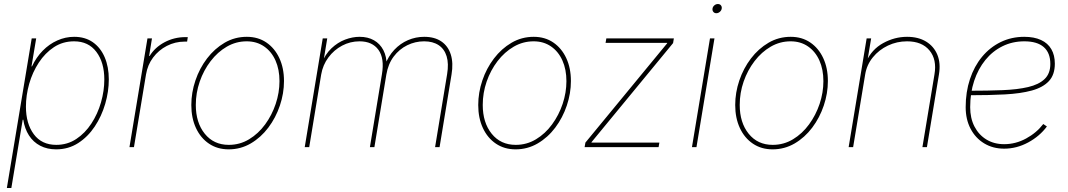

<svg xmlns="http://www.w3.org/2000/svg" viewBox="-20 -734 5328 958"><path d="M14.2 204.1 138.2 -542.5H160.6L137.2 -402.8H139.6Q160.6 -447.8 193.1 -481Q225.6 -514.2 266.1 -532.2Q306.6 -550.3 350.1 -550.3Q404.8 -550.3 443.4 -523.2Q481.9 -496.1 502.4 -448.2Q522.9 -400.4 522.9 -337.9Q522.9 -277.3 504.9 -215.6Q486.8 -153.8 452.6 -102.5Q418.5 -51.3 369.9 -20Q321.3 11.2 260.3 11.2Q215.3 11.2 180.7 -6.8Q146 -24.9 124.5 -58.3Q103 -91.8 96.2 -136.7H93.3L36.6 204.1ZM260.7 -11.2Q316.4 -11.2 360.6 -40.5Q404.8 -69.8 436 -117.7Q467.3 -165.5 483.9 -223.1Q500.5 -280.8 500.5 -337.4Q500.5 -422.4 460.9 -475.1Q421.4 -527.8 349.6 -527.8Q293.5 -527.8 249.3 -498.8Q205.1 -469.7 173.6 -421.6Q142.1 -373.5 125.7 -315.9Q109.4 -258.3 109.4 -201.7Q109.4 -117.2 148.7 -64.2Q188 -11.2 260.7 -11.2Z M626 0 715.8 -542.5H738.3L724.1 -454.6H726.6Q752.9 -497.6 801 -523.2Q849.1 -548.8 905.3 -548.8Q909.7 -548.8 911.1 -548.8Q912.6 -548.8 917 -548.8L913.6 -526.4Q911.1 -526.4 908.7 -526.4Q906.2 -526.4 901.9 -526.4Q854 -526.4 812.7 -505.1Q771.5 -483.9 743.9 -447Q716.3 -410.2 708.5 -362.3L648.4 0Z M1121.1 11.2Q1064.9 11.2 1022.9 -17.1Q981 -45.4 957.8 -95.2Q934.6 -145 934.6 -210Q934.6 -272 955.1 -332.5Q975.6 -393.1 1012.9 -442.1Q1050.3 -491.2 1100.8 -520.8Q1151.4 -550.3 1211.4 -550.3Q1267.6 -550.3 1309.1 -522Q1350.6 -493.7 1373.8 -444.1Q1397 -394.5 1397 -329.6Q1397 -268.1 1376.5 -207.3Q1356 -146.5 1318.8 -97.2Q1281.7 -47.9 1231.2 -18.3Q1180.7 11.2 1121.1 11.2ZM1121.6 -11.2Q1176.8 -11.2 1222.9 -39.1Q1269 -66.9 1303 -113.3Q1336.9 -159.7 1355.7 -215.8Q1374.5 -272 1374.5 -329.1Q1374.5 -387.7 1354.5 -432.4Q1334.5 -477.1 1297.6 -502.4Q1260.7 -527.8 1210.9 -527.8Q1157.7 -527.8 1111.8 -501.2Q1065.9 -474.6 1031 -429Q996.1 -383.3 976.6 -326.9Q957 -270.5 957 -210.4Q957 -122.1 1001.7 -66.7Q1046.4 -11.2 1121.6 -11.2Z M1500.5 0 1590.3 -542.5H1612.8L1591.8 -415L1584 -416Q1602.5 -463.4 1633.8 -492.9Q1665 -522.5 1701.9 -536.4Q1738.8 -550.3 1774.4 -550.3Q1815.4 -550.3 1845.7 -533.2Q1876 -516.1 1892.8 -483.9Q1909.7 -451.7 1909.2 -406.2L1900.4 -408.2Q1917.5 -453.6 1947.3 -485.4Q1977.1 -517.1 2015.6 -533.7Q2054.2 -550.3 2096.7 -550.3Q2148.4 -550.3 2182.1 -527.3Q2215.8 -504.4 2229.2 -462.2Q2242.7 -419.9 2232.9 -361.8L2173.3 0H2150.9L2210.9 -363.8Q2219.7 -416.5 2208.5 -453.1Q2197.3 -489.7 2168.5 -508.8Q2139.6 -527.8 2096.2 -527.8Q2051.8 -527.8 2012 -508.3Q1972.2 -488.8 1944.3 -451.7Q1916.5 -414.6 1907.7 -361.8L1848.1 0H1825.7L1885.7 -363.8Q1898.9 -442.9 1868.2 -485.4Q1837.4 -527.8 1773.9 -527.8Q1727.5 -527.8 1687 -506.3Q1646.5 -484.9 1618.7 -447.5Q1590.8 -410.2 1582.5 -361.8L1522.9 0Z M2552.7 11.2Q2496.6 11.2 2454.6 -17.1Q2412.6 -45.4 2389.4 -95.2Q2366.2 -145 2366.2 -210Q2366.2 -272 2386.7 -332.5Q2407.2 -393.1 2444.6 -442.1Q2481.9 -491.2 2532.5 -520.8Q2583 -550.3 2643.1 -550.3Q2699.2 -550.3 2740.7 -522Q2782.2 -493.7 2805.4 -444.1Q2828.6 -394.5 2828.6 -329.6Q2828.6 -268.1 2808.1 -207.3Q2787.6 -146.5 2750.5 -97.2Q2713.4 -47.9 2662.8 -18.3Q2612.3 11.2 2552.7 11.2ZM2553.2 -11.2Q2608.4 -11.2 2654.5 -39.1Q2700.7 -66.9 2734.6 -113.3Q2768.6 -159.7 2787.4 -215.8Q2806.2 -272 2806.2 -329.1Q2806.2 -387.7 2786.1 -432.4Q2766.1 -477.1 2729.2 -502.4Q2692.4 -527.8 2642.6 -527.8Q2589.4 -527.8 2543.5 -501.2Q2497.6 -474.6 2462.6 -429Q2427.7 -383.3 2408.2 -326.9Q2388.7 -270.5 2388.7 -210.4Q2388.7 -122.1 2433.3 -66.7Q2478 -11.2 2553.2 -11.2Z M2897 0 2900.9 -22.5 3308.6 -517.6 3309.1 -520H3001.5L3005.4 -542.5H3342.3L3338.4 -519L2931.6 -24.9L2931.2 -22.5H3270L3266.1 0Z M3432.6 0 3522.5 -542.5H3544.9L3455.1 0ZM3554.2 -668Q3544.9 -668 3539.3 -674.8Q3533.7 -681.6 3535.2 -691.4Q3536.6 -700.7 3544.4 -707.3Q3552.2 -713.9 3562 -713.9Q3571.8 -713.9 3577.1 -707.3Q3582.5 -700.7 3581.1 -691.4Q3579.6 -681.6 3571.5 -674.8Q3563.5 -668 3554.2 -668Z M3835 11.2Q3778.8 11.2 3736.8 -17.1Q3694.8 -45.4 3671.6 -95.2Q3648.4 -145 3648.4 -210Q3648.4 -272 3668.9 -332.5Q3689.5 -393.1 3726.8 -442.1Q3764.2 -491.2 3814.7 -520.8Q3865.2 -550.3 3925.3 -550.3Q3981.4 -550.3 4022.9 -522Q4064.5 -493.7 4087.6 -444.1Q4110.8 -394.5 4110.8 -329.6Q4110.8 -268.1 4090.3 -207.3Q4069.8 -146.5 4032.7 -97.2Q3995.6 -47.9 3945.1 -18.3Q3894.5 11.2 3835 11.2ZM3835.4 -11.2Q3890.6 -11.2 3936.8 -39.1Q3982.9 -66.9 4016.8 -113.3Q4050.8 -159.7 4069.6 -215.8Q4088.4 -272 4088.4 -329.1Q4088.4 -387.7 4068.4 -432.4Q4048.3 -477.1 4011.5 -502.4Q3974.6 -527.8 3924.8 -527.8Q3871.6 -527.8 3825.7 -501.2Q3779.8 -474.6 3744.9 -429Q3710 -383.3 3690.4 -326.9Q3670.9 -270.5 3670.9 -210.4Q3670.9 -122.1 3715.6 -66.7Q3760.3 -11.2 3835.4 -11.2Z M4296.9 -362.8 4236.8 0H4214.4L4304.2 -542.5H4326.7L4307.1 -425.3H4301.3Q4329.6 -487.8 4386.7 -519Q4443.8 -550.3 4505.9 -550.3Q4562 -550.3 4600.8 -526.6Q4639.6 -502.9 4657 -460.9Q4674.3 -418.9 4665 -362.8L4605 0H4582.5L4642.6 -362.8Q4655.3 -437 4617.7 -482.4Q4580.1 -527.8 4505.9 -527.8Q4455.1 -527.8 4410.4 -506.6Q4365.7 -485.4 4335.2 -448Q4304.7 -410.6 4296.9 -362.8Z M4990.2 7.8Q4934.1 7.8 4890.6 -18.6Q4847.2 -44.9 4822.8 -91.6Q4798.3 -138.2 4798.3 -199.2Q4798.3 -274.9 4819.6 -339.1Q4840.8 -403.3 4880.1 -450.7Q4919.4 -498 4973.1 -524.2Q5026.9 -550.3 5090.8 -550.3Q5140.1 -550.3 5174.3 -534.4Q5208.5 -518.6 5225.8 -488.5Q5243.2 -458.5 5243.2 -416.5Q5243.2 -360.8 5213.4 -329.1Q5183.6 -297.4 5127.9 -282.2Q5072.3 -267.1 4993.4 -262.9Q4914.6 -258.8 4817.4 -258.8V-281.2Q4908.2 -281.2 4982.4 -284.2Q5056.6 -287.1 5109.9 -299.6Q5163.1 -312 5191.9 -339.4Q5220.7 -366.7 5220.7 -415Q5220.7 -470.2 5188 -499Q5155.3 -527.8 5090.8 -527.8Q5031.7 -527.8 4982.2 -503.4Q4932.6 -479 4896.5 -434.6Q4860.4 -390.1 4840.6 -330.3Q4820.8 -270.5 4820.8 -199.2Q4820.8 -144 4842.3 -102.5Q4863.8 -61 4901.9 -37.8Q4939.9 -14.6 4990.2 -14.6Q5047.9 -14.6 5099.9 -43Q5151.9 -71.3 5185.5 -115.2L5203.6 -103Q5167.5 -54.2 5110.1 -23.2Q5052.7 7.8 4990.2 7.8Z"/></svg>

Font: Inter 16pt Thin
Style: Italic
Weight: 250
Italic angle: -9.3988°
Version: Version 4.001;git-66647c0bb